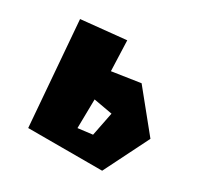

<svg xmlns="http://www.w3.org/2000/svg" viewBox="-113 -649 760 742"><g transform="rotate(30 267.5 -277.5)"><path d="M259 -130 261 -259 345 -244 324 -138ZM57 -500 94 -35H424L524 -235L387 -404L261 -385L256 -520Z"/></g></svg>

Font: Super Mario
Style: Regular
Weight: 400
Version: Version 1.0